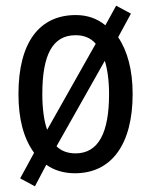

<svg xmlns="http://www.w3.org/2000/svg" viewBox="-20 -600 533 676"><path d="M447 -269C447 -353 429 -420 396 -469L441 -552L389 -580L351 -511C322 -535 287 -547 247 -547C118 -547 45 -450 45 -269C45 -181 63 -113 100 -62L51 28L103 56L143 -20C171 0 205 10 244 10C372 10 447 -91 447 -269ZM129 -269C129 -405 164 -476 246 -476C275 -476 299 -467 317 -446L146 -143C135 -174 129 -217 129 -269ZM364 -269C364 -133 327 -60 246 -60C219 -60 196 -68 179 -85L349 -386C358 -357 364 -317 364 -269Z"/></svg>

Font: Noto Sans Ethiopic Condensed
Style: Regular
Weight: 400
Width: 3
Designer: Monotype Design Team
Foundry: Monotype Imaging Inc.
Version: Version 2.102